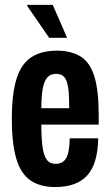

<svg xmlns="http://www.w3.org/2000/svg" viewBox="-20 -744 447 776"><path d="M203.6 12Q141.3 12 102.2 -15.5Q63.1 -43 45.5 -103.9Q27.8 -164.8 27.8 -263.2Q27.8 -365.2 46.9 -425.7Q66 -486.2 106.6 -512.7Q147.2 -539.2 209.4 -539.2Q267.4 -539.2 305.3 -515.9Q343.3 -492.6 361.1 -436.1Q378.9 -379.6 378.9 -279.7V-240.3H147.1Q147.1 -185.2 151.9 -150.1Q156.8 -115.1 169 -98.5Q181.3 -81.8 205 -81.8Q219.2 -81.8 230 -87.5Q240.8 -93.2 247.6 -105.1Q254.4 -117.1 257.7 -136.9Q261.1 -156.7 261.9 -185H376.9Q376.1 -134.9 365.4 -97.5Q354.7 -60.2 333.5 -36.1Q312.4 -12 279.6 0Q246.8 12 203.6 12ZM147.1 -306.6H259.7Q259.7 -345.2 257.6 -371.5Q255.5 -397.7 249.8 -414.3Q244 -430.9 233.5 -438.2Q222.9 -445.4 206.6 -445.4Q182.7 -445.4 170.1 -429.6Q157.6 -413.9 152.3 -383.3Q147.1 -352.7 147.1 -306.6ZM251.2 -591.2H178.7L89.8 -720.2L90 -724.2H193.2Z"/></svg>

Font: Archivo SemiBold ExtraCondensed
Style: Regular
Weight: 600
Width: 2
Version: Version 2.001